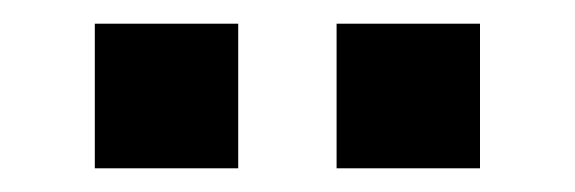

<svg xmlns="http://www.w3.org/2000/svg" viewBox="-20 -760 485 162"><path d="M181 -740V-618H60V-740ZM385 -740V-618H264V-740Z"/></svg>

Font: Chivo
Style: Bold
Weight: 700
Designer: Hector Gatti
Foundry: Omnibus-Type
Version: Version 1.007;PS 001.007;hotconv 1.0.88;makeotf.lib2.5.64775